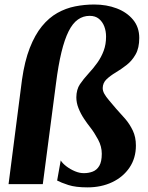

<svg xmlns="http://www.w3.org/2000/svg" viewBox="-20 -796 638 830"><path d="M75 -451Q86.5 -532 108.8 -588.8Q131 -645.5 161.2 -682.5Q191.5 -719.5 228 -740Q264.5 -760.5 305 -768.5Q345.5 -776.5 387.5 -776.5Q440.5 -776.5 484.5 -759.8Q528.5 -743 555.2 -710.8Q582 -678.5 582 -632Q582 -588.5 566.2 -560.8Q550.5 -533 527 -514.8Q503.5 -496.5 480 -482.5Q456.5 -468.5 440.5 -453.2Q424.5 -438 424 -415.5Q424 -403 431 -390.5Q438 -378 451.2 -362.5Q464.5 -347 482.5 -325.5Q501 -305.5 520.8 -282.8Q540.5 -260 554 -231.8Q567.5 -203.5 567.5 -167Q567.5 -112.5 540 -71.8Q512.5 -31 465.2 -8.5Q418 14 358 14Q307 14 275.5 3.8Q244 -6.5 227 -15.5L242.5 -102.5Q250 -90 267 -77Q284 -64 304.5 -55.5Q325 -47 343.5 -47.5Q363 -47.5 380.8 -54.2Q398.5 -61 409.2 -79Q420 -97 420 -131.5Q420 -163 404 -192.8Q388 -222.5 370.5 -245Q357 -262 343 -283Q329 -304 319.5 -327.8Q310 -351.5 310 -375.5Q310.5 -409.5 325.5 -431.8Q340.5 -454 362.5 -478Q383.5 -500.5 400.8 -524.8Q418 -549 428.2 -576.5Q438.5 -604 438.5 -637.5Q438.5 -661.5 430.8 -681.8Q423 -702 407.5 -714.8Q392 -727.5 367.5 -727.5Q339.5 -727.5 316.8 -711.5Q294 -695.5 276.5 -660.5Q259 -625.5 245.5 -569.8Q232 -514 222 -435L165 0H17Z"/></svg>

Font: Merriweather 48pt ExtraBold
Style: Italic
Weight: 800
Italic angle: -7.8°
Version: Version 2.101